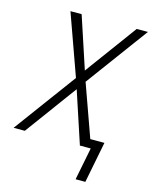

<svg xmlns="http://www.w3.org/2000/svg" viewBox="-125 -752 802 1010"><g transform="rotate(15 276.5 -246.5)"><path d="M386 177 421 0H362L269 -282L62 0H1L250 -338L131 -670H192L285 -388L492 -670H553L304 -332L406 -47H483L439 177Z"/></g></svg>

Font: Lode Dark Term
Style: Italic
Weight: 400
Italic angle: -11°
Monospace: yes
Designer: Belleve Invis
Foundry: Belleve Invis
Version: Version 29.2.0